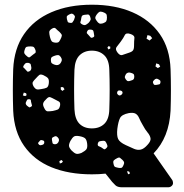

<svg xmlns="http://www.w3.org/2000/svg" viewBox="-20 -730 782 815"><path d="M498 65Q479 65 470 56.5Q461 48 456 42L428 7Q401 10 370 10Q272 10 198.5 -20Q125 -50 82.5 -110.5Q40 -171 36 -260Q33 -346 36 -436Q40 -524 82 -585Q124 -646 198 -678Q272 -710 370 -710Q468 -710 542 -678Q616 -646 658.5 -585Q701 -524 704 -436Q707 -346 704 -260Q698 -147 632 -79L711 34Q712 35 713 38Q714 41 714 43Q716 52 709.5 58.5Q703 65 694 65ZM434 -656Q434 -667 430.5 -671Q427 -675 416 -679Q407 -682 402 -679.5Q397 -677 391 -669Q385 -661 384.5 -655.5Q384 -650 390 -642Q396 -633 401.5 -630.5Q407 -628 417 -631Q428 -635 431 -640Q434 -645 434 -656ZM293 -668Q287 -673 282.5 -672Q278 -671 271 -667Q264 -663 263.5 -659.5Q263 -656 264 -649Q266 -641 267.5 -637.5Q269 -634 277 -633Q285 -632 287.5 -635Q290 -638 294 -645Q297 -653 298 -657.5Q299 -662 293 -668ZM362 -661Q358 -669 352.5 -668.5Q347 -668 338 -667Q331 -666 328.5 -663Q326 -660 325 -653Q324 -643 321.5 -637.5Q319 -632 328 -627Q337 -622 342.5 -624Q348 -626 356 -633Q363 -641 364.5 -646Q366 -651 362 -661ZM232 -595Q222 -603 216.5 -609Q211 -615 200 -608Q189 -601 189 -593.5Q189 -586 192 -573Q195 -561 199 -555.5Q203 -550 215 -549Q227 -548 231 -553.5Q235 -559 240 -570Q244 -579 241.5 -583.5Q239 -588 232 -595ZM368 -604Q361 -605 357 -604Q353 -603 350 -597Q347 -591 349.5 -588Q352 -585 356 -581Q362 -575 364.5 -571.5Q367 -568 374 -571Q381 -574 380 -578.5Q379 -583 378 -591Q377 -597 375.5 -600Q374 -603 368 -604ZM533 -586Q515 -592 509.5 -580.5Q504 -569 493 -554Q482 -539 475 -530.5Q468 -522 478 -508Q489 -493 499 -496.5Q509 -500 527 -506Q540 -510 544.5 -516Q549 -522 549 -536Q549 -556 550.5 -568Q552 -580 533 -586ZM618 -578 606 -581 602 -566 615 -558 626 -568ZM448 -532 440 -534 436 -528 440 -520 448 -524ZM111 -533Q100 -533 94 -531.5Q88 -530 85 -519Q81 -508 84 -502.5Q87 -497 96 -490Q103 -484 107.5 -488Q112 -492 120 -498Q126 -502 129.5 -505Q133 -508 131 -516Q128 -525 124.5 -529Q121 -533 111 -533ZM370 -185Q403 -185 423 -204.5Q443 -224 444 -266Q447 -352 444 -434Q443 -476 422.5 -495.5Q402 -515 370 -515Q338 -515 318 -495.5Q298 -476 296 -434Q293 -352 296 -266Q298 -224 317.5 -204.5Q337 -185 370 -185ZM238 -488Q233 -495 228 -496Q223 -497 214 -494Q205 -491 200.5 -488Q196 -485 196 -475Q196 -465 200 -461.5Q204 -458 213 -455Q228 -450 237 -462Q242 -470 242.5 -475Q243 -480 238 -488ZM101 -463Q92 -464 88.5 -461.5Q85 -459 80 -451Q77 -445 80.5 -442.5Q84 -440 89 -434Q93 -430 95.5 -427Q98 -424 104 -427Q114 -431 113 -444Q112 -452 110.5 -456.5Q109 -461 101 -463ZM655 -457 643 -461 640 -448 650 -441 660 -447ZM535 -421Q523 -425 515 -416Q511 -409 510 -404.5Q509 -400 514 -393Q519 -386 523.5 -385.5Q528 -385 536 -388Q544 -390 547 -393.5Q550 -397 550 -405Q550 -413 546.5 -416Q543 -419 535 -421ZM164 -411Q152 -416 146.5 -411.5Q141 -407 132 -397Q123 -388 119.5 -382Q116 -376 122 -364Q129 -353 135.5 -351Q142 -349 156 -352Q170 -354 177.5 -357.5Q185 -361 187 -375Q189 -391 184 -397.5Q179 -404 164 -411ZM651 -394Q643 -399 635 -391Q631 -387 629.5 -384Q628 -381 631 -375Q633 -370 636.5 -369.5Q640 -369 646 -370Q652 -371 656 -372Q660 -373 661 -379Q662 -386 659.5 -388.5Q657 -391 651 -394ZM248 -360H238V-350L245 -344L254 -351ZM500 -339Q498 -345 489 -346Q480 -347 478 -340Q475 -333 481 -328Q487 -322 494 -327Q501 -331 500 -339ZM91 -334 81 -337 77 -325 87 -322 93 -326ZM211 -309Q200 -315 193 -317.5Q186 -320 177 -310Q166 -300 163.5 -292Q161 -284 168 -271Q174 -258 182 -257.5Q190 -257 204 -259Q218 -262 225 -265Q232 -268 235 -282Q237 -295 230 -299Q223 -303 211 -309ZM104 -309Q97 -309 95 -306Q93 -303 90 -296Q87 -288 95 -281Q100 -277 103 -275Q106 -273 112 -277Q117 -280 115.5 -283.5Q114 -287 113 -293Q111 -300 111 -304Q111 -308 104 -309ZM586 -199Q576 -216 570.5 -229Q565 -242 555.5 -247.5Q546 -253 527 -250Q497 -244 489.5 -229Q482 -214 478 -183Q475 -154 481.5 -140Q488 -126 514 -114Q535 -104 549.5 -98Q564 -92 577.5 -95Q591 -98 606 -115Q621 -131 619 -143Q617 -155 606.5 -167.5Q596 -180 586 -199ZM350 -120Q348 -137 341 -143Q334 -149 317 -152Q301 -155 294 -150.5Q287 -146 279 -132Q272 -118 273 -110Q274 -102 284 -91Q295 -80 303 -77.5Q311 -75 326 -81Q341 -89 346.5 -96Q352 -103 350 -120ZM225 -147Q220 -152 216.5 -152Q213 -152 206 -148Q201 -146 200.5 -142.5Q200 -139 201 -133Q202 -127 203 -123Q204 -119 210 -118Q222 -116 228 -127Q234 -138 225 -147ZM158 -135Q152 -137 148 -131Q145 -127 142.5 -124.5Q140 -122 144 -118Q148 -111 159 -115Q168 -117 168 -126Q168 -131 165.5 -132.5Q163 -134 158 -135ZM431 -124Q428 -130 424.5 -131.5Q421 -133 413 -132Q405 -131 401 -129.5Q397 -128 395 -120Q394 -112 398 -110Q402 -108 409 -105Q416 -101 420 -97.5Q424 -94 430 -100Q437 -106 436 -111Q435 -116 431 -124ZM500 -51Q493 -57 489.5 -60Q486 -63 478 -59Q468 -54 463.5 -49.5Q459 -45 462 -34Q464 -23 469.5 -21Q475 -19 486 -17Q495 -16 498.5 -19.5Q502 -23 505 -31Q508 -38 506.5 -42Q505 -46 500 -51ZM247 -45 241 -51 232 -46 234 -36 243 -39ZM528 -2 519 -3 524 10 532 6Z"/></svg>

Font: Rubik Moonrocks
Style: Regular
Weight: 400
Designer: Hubert and Fischer, NaN
Foundry: Hubert and Fischer, NaN
Version: Version 2.200